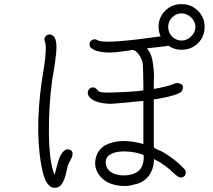

<svg xmlns="http://www.w3.org/2000/svg" viewBox="-20 -901 1040 937"><path d="M681.6 -140.6Q680.7 -144.5 676.8 -146.5Q675.8 -147.5 670.9 -148.4Q656.2 -153.3 642.6 -156.2Q612.3 -162.1 586.9 -162.1Q530.3 -162.1 505.9 -137.7Q494.1 -124 496.1 -104Q498 -84 510.7 -70.3Q534.2 -45.9 583 -44.9Q627.9 -44.9 654.3 -65.4Q682.6 -87.9 681.6 -140.6ZM879.9 -76.2Q888.7 -66.4 886.2 -53.7Q883.8 -41 873 -37.1Q857.4 -27.3 829.1 -54.7Q786.1 -97.7 731.4 -125Q731.4 -77.1 706.1 -43Q680.7 -8.8 632.8 0Q592.8 12.7 543.9 2Q495.1 -8.8 468.8 -41Q437.5 -78.1 446.3 -124.5Q455.1 -170.9 496.1 -193.4Q567.4 -229.5 679.7 -198.2V-408.2Q650.4 -405.3 619.1 -403.3V-402.3Q613.3 -402.3 577.6 -398.9Q542 -395.5 525.4 -394.5Q508.8 -393.6 482.4 -397.5Q456.1 -401.4 437.5 -411.1Q408.2 -426.8 408.2 -449.2Q409.2 -460 416.5 -467.3Q423.8 -474.6 434.6 -474.6Q441.4 -473.6 445.3 -471.2Q449.2 -468.8 453.6 -463.9Q458 -459 460.9 -456.1Q468.8 -449.2 501 -449.2Q525.4 -449.2 592.8 -452.1Q622.1 -454.1 650.4 -456.1Q665 -458 679.7 -460V-487.3Q678.7 -566.4 676.8 -587.9Q675.8 -608.4 658.2 -633.8Q641.6 -658.2 623 -657.2Q619.1 -655.3 579.1 -650.4Q515.6 -640.6 475.6 -647.5Q446.3 -651.4 428.7 -664.1Q418 -669.9 417 -683.1Q416 -696.3 425.8 -703.1Q430.7 -708 438.5 -709Q446.3 -710 449.2 -708Q451.2 -707 461.9 -702.1Q503.9 -686.5 762.7 -723.6V-724.6H763.7Q753.9 -745.1 753.9 -769.5Q753.9 -816.4 786.1 -848.6Q818.4 -880.9 866.2 -880.9Q913.1 -880.9 945.8 -848.6Q978.5 -816.4 978.5 -769.5Q978.5 -721.7 945.8 -689.9Q913.1 -658.2 866.2 -658.2Q828.1 -658.2 800.8 -678.7L792 -675.8H791L697.3 -665Q710 -649.4 716.8 -632.8Q723.6 -613.3 726.6 -589.8Q729.5 -566.4 731 -550.3Q732.4 -534.2 730.5 -504.9Q730.5 -478.5 730.5 -466.8Q795.9 -478.5 828.1 -491.2Q843.8 -500 860.4 -492.2Q877.9 -485.4 871.1 -464.8Q870.1 -458 864.3 -453.1Q851.6 -441.4 810.5 -431.6Q802.7 -429.7 800.8 -428.7H799.8Q780.3 -423.8 755.9 -419.9Q744.1 -417 730.5 -416V-188.5H729.5Q730.5 -182.6 735.4 -178.2Q740.2 -173.8 751 -169.9Q775.4 -161.1 806.6 -138.7Q846.7 -111.3 879.9 -76.2ZM293 -165Q303.7 -175.8 317.4 -170.9Q344.7 -164.1 328.1 -127.9Q324.2 -119.1 319.3 -110.4Q313.5 -100.6 312.5 -97.7Q309.6 -88.9 305.2 -67.9Q300.8 -46.9 295.4 -31.2Q290 -15.6 282.2 -3.9Q270.5 13.7 251 15.6Q231.4 17.6 216.8 1Q194.3 -22.5 181.6 -94.7Q145.5 -295.9 195.3 -576.2Q207 -655.3 202.1 -686.5H201.2Q201.2 -689.5 200.2 -695.3Q198.2 -701.2 197.3 -704.1Q196.3 -707 197.3 -711.9Q198.2 -717.8 201.2 -721.7Q207 -730.5 216.8 -732.4Q226.6 -734.4 236.3 -728.5Q262.7 -711.9 252.9 -631.8Q252 -627 252 -626Q250 -602.5 243.2 -560.5Q236.3 -518.6 234.4 -508.8Q217.8 -384.8 218.8 -260.7V-240.2Q220.7 -123 240.2 -64.5Q243.2 -55.7 246.1 -46.9Q250 -59.6 255.9 -83Q262.7 -110.4 270.5 -131.8Q278.3 -152.3 293 -165ZM866.2 -703.1Q891.6 -703.1 912.6 -723.1Q933.6 -743.2 933.6 -769.5Q933.6 -795.9 912.6 -815.9Q891.6 -835.9 866.2 -835.9Q839.8 -835.9 819.3 -815.4Q800.8 -795.9 800.8 -769.5Q800.8 -743.2 819.3 -722.7Q839.8 -703.1 866.2 -703.1Z"/></svg>

Font: irohamaru Light
Style: Regular
Weight: 200
Designer: [Source Han Sans]
Ryoko NISHIZUKA  (kana & ideographs); Paul D. Hunt (Latin, Greek & Cyrillic); Wenlong ZHANG  (bopomofo
Version: Version 1.01